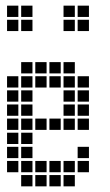

<svg xmlns="http://www.w3.org/2000/svg" viewBox="-20 -665 390 680"><path d="M55 -45V-5H95V-45ZM105 -45V-5H145V-45ZM155 -45V-5H195V-45ZM205 -45V-5H245V-45ZM5 -95V-55H45V-95ZM55 -95V-55H95V-95ZM105 -95V-55H145V-95ZM155 -95V-55H195V-95ZM205 -95V-55H245V-95ZM255 -95V-55H295V-95ZM55 -445V-405H95V-445ZM105 -445V-405H145V-445ZM155 -445V-405H195V-445ZM205 -445V-405H245V-445ZM5 -395V-355H45V-395ZM5 -345V-305H45V-345ZM5 -295V-255H45V-295ZM5 -245V-205H45V-245ZM5 -195V-155H45V-195ZM5 -145V-105H45V-145ZM55 -395V-355H95V-395ZM55 -345V-305H95V-345ZM55 -295V-255H95V-295ZM55 -245V-205H95V-245ZM55 -195V-155H95V-195ZM55 -145V-105H95V-145ZM105 -245V-205H145V-245ZM155 -245V-205H195V-245ZM205 -245V-205H245V-245ZM255 -245V-205H295V-245ZM205 -395V-355H245V-395ZM205 -345V-305H245V-345ZM205 -295V-255H245V-295ZM255 -395V-355H295V-395ZM255 -345V-305H295V-345ZM255 -295V-255H295V-295ZM255 -145V-105H295V-145ZM155 -395V-355H195V-395ZM105 -395V-355H145V-395ZM5 -645V-605H45V-645ZM5 -595V-555H45V-595ZM55 -595V-555H95V-595ZM55 -645V-605H95V-645ZM205 -645V-605H245V-645ZM205 -595V-555H245V-595ZM255 -595V-555H295V-595ZM255 -645V-605H295V-645Z"/></svg>

Font: Nose Transport 13 Square
Style: Regular
Weight: 400
Designer: Nico Rohrbach
Foundry: Nose
Version: Version 1.400;Glyphs 3.2.3 (3260)